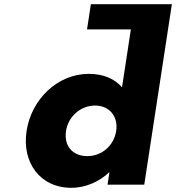

<svg xmlns="http://www.w3.org/2000/svg" viewBox="-20 -880 839 915"><path d="M294.7 -256C305.5 -327 366.2 -377 433.2 -377C499.2 -377 544.5 -327 533.7 -256C523 -186 465.3 -136 396.3 -136C324.3 -136 284 -186 294.7 -256ZM667.5 0 799.1 -860H413.1L394.7 -740H603.7L561.5 -464C525.8 -505 472.3 -528 403.3 -528C253.3 -528 129.6 -406 106.7 -256C83.7 -106 170.2 15 320.2 15C390.2 15 454.9 -16 499.4 -58H501.4L492.5 0Z"/></svg>

Font: Sztylet
Style: BdObl
Weight: 700
Foundry: Cannot Into Space Fonts, PlusOne Fonts
Version: Version 0.12